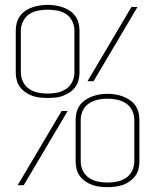

<svg xmlns="http://www.w3.org/2000/svg" viewBox="-20 -764 640 792"><path d="M177 -360Q161 -360 145 -361.5Q129 -363 114 -368.5Q99 -374 85.5 -383Q72 -392 62.5 -405Q53 -418 49 -433.5Q45 -449 45 -465V-638Q45 -653 49 -669Q53 -685 62.5 -698Q72 -711 85.5 -720Q99 -729 114 -734Q129 -739 145 -741.5Q161 -744 177 -744Q193 -744 208.5 -741.5Q224 -739 239 -734Q254 -729 267.5 -720Q281 -711 290.5 -698Q300 -685 304 -669Q308 -653 308 -638V-465Q308 -449 304 -433.5Q300 -418 290.5 -405Q281 -392 267.5 -383Q254 -374 239 -368.5Q224 -363 208.5 -361.5Q193 -360 177 -360ZM341 -429 522 -735H547L366 -429ZM177 -378Q197 -378 216.5 -382Q236 -386 252.5 -397Q269 -408 278 -426.5Q287 -445 287 -465V-638Q287 -658 278 -676.5Q269 -695 252.5 -706Q236 -717 215.5 -720.5Q195 -724 175 -724Q156 -724 136 -720Q116 -716 100 -705Q84 -694 75 -675.5Q66 -657 66 -638V-465Q66 -445 75 -426.5Q84 -408 100.5 -397Q117 -386 137 -382Q157 -378 177 -378ZM423 8Q407 8 391.5 6Q376 4 361 -1Q346 -6 332.5 -15.5Q319 -25 309.5 -37.5Q300 -50 296 -66Q292 -82 292 -98V-270Q292 -286 296 -301.5Q300 -317 309.5 -330Q319 -343 332.5 -352Q346 -361 361 -366.5Q376 -372 391.5 -374.5Q407 -377 423 -377Q439 -377 455 -374.5Q471 -372 486 -366.5Q501 -361 514.5 -352Q528 -343 537.5 -330Q547 -317 551 -301.5Q555 -286 555 -270V-98Q555 -82 551 -66Q547 -50 537.5 -37.5Q528 -25 514.5 -15.5Q501 -6 486 -1Q471 4 455 6Q439 8 423 8ZM423 -11Q443 -11 463 -15Q483 -19 499.5 -30Q516 -41 525 -59.5Q534 -78 534 -98V-270Q534 -290 525 -308.5Q516 -327 499 -338Q482 -349 462 -353Q442 -357 422 -357Q402 -357 382.5 -352.5Q363 -348 346.5 -337Q330 -326 321.5 -308Q313 -290 313 -270V-98Q313 -78 322 -59.5Q331 -41 347.5 -30Q364 -19 384 -15Q404 -11 423 -11ZM53 0 234 -306H259L78 0Z"/></svg>

Font: Iosevka Curly Slab ThEx
Style: Regular
Weight: 100
Width: 7
Monospace: yes
Designer: Belleve Invis
Foundry: Belleve Invis
Version: Version 11.1.0; ttfautohint (v1.8.3)